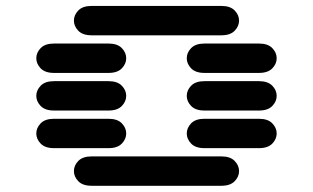

<svg xmlns="http://www.w3.org/2000/svg" viewBox="-20 -631 1040 638"><path d="M284.2 -13.7Q254.9 -13.7 240.2 -28.8Q225.6 -43.9 225.6 -62.5Q225.6 -81.1 240.2 -96.2Q254.9 -111.3 284.2 -111.3H715.8Q745.1 -111.3 759.8 -96.2Q774.4 -81.1 774.4 -62.5Q774.4 -43.9 759.8 -28.8Q745.1 -13.7 715.8 -13.7ZM159.2 -138.7Q129.9 -138.7 115.2 -153.8Q100.6 -168.9 100.6 -187.5Q100.6 -206.1 115.2 -221.2Q129.9 -236.3 159.2 -236.3H340.8Q370.1 -236.3 384.8 -221.2Q399.4 -206.1 399.4 -187.5Q399.4 -168.9 384.8 -153.8Q370.1 -138.7 340.8 -138.7ZM659.2 -138.7Q629.9 -138.7 615.2 -153.8Q600.6 -168.9 600.6 -187.5Q600.6 -206.1 615.2 -221.2Q629.9 -236.3 659.2 -236.3H840.8Q870.1 -236.3 884.8 -221.2Q899.4 -206.1 899.4 -187.5Q899.4 -168.9 884.8 -153.8Q870.1 -138.7 840.8 -138.7ZM159.2 -263.7Q129.9 -263.7 115.2 -278.8Q100.6 -293.9 100.6 -312.5Q100.6 -331.1 115.2 -346.2Q129.9 -361.3 159.2 -361.3H340.8Q370.1 -361.3 384.8 -346.2Q399.4 -331.1 399.4 -312.5Q399.4 -293.9 384.8 -278.8Q370.1 -263.7 340.8 -263.7ZM659.2 -263.7Q629.9 -263.7 615.2 -278.8Q600.6 -293.9 600.6 -312.5Q600.6 -331.1 615.2 -346.2Q629.9 -361.3 659.2 -361.3H840.8Q870.1 -361.3 884.8 -346.2Q899.4 -331.1 899.4 -312.5Q899.4 -293.9 884.8 -278.8Q870.1 -263.7 840.8 -263.7ZM159.2 -388.7Q129.9 -388.7 115.2 -403.8Q100.6 -418.9 100.6 -437.5Q100.6 -456.1 115.2 -471.2Q129.9 -486.3 159.2 -486.3H340.8Q370.1 -486.3 384.8 -471.2Q399.4 -456.1 399.4 -437.5Q399.4 -418.9 384.8 -403.8Q370.1 -388.7 340.8 -388.7ZM659.2 -388.7Q629.9 -388.7 615.2 -403.8Q600.6 -418.9 600.6 -437.5Q600.6 -456.1 615.2 -471.2Q629.9 -486.3 659.2 -486.3H840.8Q870.1 -486.3 884.8 -471.2Q899.4 -456.1 899.4 -437.5Q899.4 -418.9 884.8 -403.8Q870.1 -388.7 840.8 -388.7ZM284.2 -513.7Q254.9 -513.7 240.2 -528.8Q225.6 -543.9 225.6 -562.5Q225.6 -581.1 240.2 -596.2Q254.9 -611.3 284.2 -611.3H715.8Q745.1 -611.3 759.8 -596.2Q774.4 -581.1 774.4 -562.5Q774.4 -543.9 759.8 -528.8Q745.1 -513.7 715.8 -513.7Z"/></svg>

Font: Sixtyfour Normal
Style: Regular
Weight: 400
Monospace: yes
Designer: Jens Kutilek
Foundry: Jens Kutilek
Version: Version 2.000